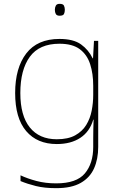

<svg xmlns="http://www.w3.org/2000/svg" viewBox="-20 -741 623 1001"><path d="M290 -538Q363 -538 402.5 -509.5Q442 -481 463 -437H465L470 -528H492V25Q492 88 470.5 136.5Q449 185 401 212.5Q353 240 273 240Q212 240 167.5 229Q123 218 87 203V173Q123 190 170 202.5Q217 215 273 215Q379 215 422.5 163Q466 111 466 25V-17Q466 -46 466.5 -67Q467 -88 468 -117H466Q448 -55 399 -22.5Q350 10 276 10Q174 10 116.5 -57.5Q59 -125 59 -256Q59 -387 117 -462.5Q175 -538 290 -538ZM290 -513Q185 -513 135.5 -445Q86 -377 86 -256Q86 -138 135.5 -76.5Q185 -15 276 -15Q335 -15 372 -35.5Q409 -56 429.5 -89.5Q450 -123 458 -164Q466 -205 466 -246V-294Q466 -357 450 -406.5Q434 -456 396 -484.5Q358 -513 290 -513ZM291 -721Q309 -721 313.5 -711.5Q318 -702 318 -690Q318 -677 313.5 -668Q309 -659 291 -659Q276 -659 271 -668Q266 -677 266 -690Q266 -702 271 -711.5Q276 -721 291 -721Z"/></svg>

Font: Noto Sans Sinhala UI Thin
Style: Regular
Weight: 100
Designer: Jelle Bosma - Monotype Design Team
Foundry: Monotype Imaging Inc.
Version: Version 2.006; ttfautohint (v1.8.4.7-5d5b)